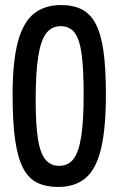

<svg xmlns="http://www.w3.org/2000/svg" viewBox="-20 -730 469 760"><path d="M210.6 10Q161.9 10 127.6 -6.6Q93.3 -23.1 71.7 -64Q50.2 -104.9 40 -175.5Q29.9 -246.2 29.9 -354.4Q29.9 -487.2 50.9 -564.9Q71.9 -642.5 114.5 -676.3Q157.2 -710 221.6 -710Q270.2 -710 304.2 -692.6Q338.2 -675.2 359.2 -634.9Q380.2 -594.5 389.7 -526.7Q399.2 -458.8 399.2 -356.9Q399.2 -219.1 379.4 -139.1Q359.6 -59.1 318.1 -24.6Q276.6 10 210.6 10ZM214.1 -73.6Q250.7 -73.6 271.5 -101.4Q292.3 -129.2 301.7 -191.4Q311.1 -253.7 311.1 -355.4Q311.1 -455.4 303.2 -515Q295.3 -574.5 275.5 -600.4Q255.8 -626.4 219.9 -626.4Q184.6 -626.4 163 -598.3Q141.4 -570.1 131.3 -506.1Q121.2 -442.2 121.2 -333.9Q121.2 -240.8 129.6 -183.7Q138 -126.6 158.5 -100.1Q178.9 -73.6 214.1 -73.6Z"/></svg>

Font: Yanone Kaffeesatz ExtraLight
Style: Regular
Weight: 200
Designer: Yanone (Cyrillic: Daniel Pouzeot, Huerta Tipografica, and Cyreal)
Foundry: Yanone
Version: Version 2.003